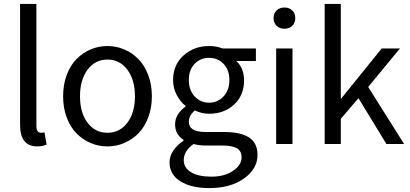

<svg xmlns="http://www.w3.org/2000/svg" viewBox="-20 -732 2083 976"><path d="M168.9 12.2Q82 12.2 82 -98.1V-711.9H165V-91.8Q165 -57.1 189 -57.1Q198.2 -57.1 206.1 -59.1L216.8 2.9Q197.3 12.2 168.9 12.2Z M300.8 -242.2Q300.8 -301.8 319.1 -350.8Q337.4 -399.9 368.7 -431.6Q399.9 -463.4 440.4 -480.7Q481 -498 525.9 -498Q570.8 -498 611.6 -480.7Q652.3 -463.4 683.6 -431.6Q714.8 -399.9 733.4 -350.8Q752 -301.8 752 -242.2Q752 -183.6 733.4 -134.8Q714.8 -85.9 683.6 -54.2Q652.3 -22.5 611.6 -5.1Q570.8 12.2 525.9 12.2Q481 12.2 440.4 -5.1Q399.9 -22.5 368.7 -54.2Q337.4 -85.9 319.1 -134.8Q300.8 -183.6 300.8 -242.2ZM525.9 -57.1Q588.9 -57.1 627.4 -108.2Q666 -159.2 666 -242.2Q666 -326.2 627.4 -377.7Q588.9 -429.2 525.9 -429.2Q463.4 -429.2 425 -377.7Q386.7 -326.2 386.7 -242.2Q386.7 -159.2 425 -108.2Q463.4 -57.1 525.9 -57.1Z M1043 224.1Q951.7 224.1 896.7 189.5Q841.8 154.8 841.8 92.8Q841.8 62.5 860.6 34.2Q879.4 5.9 913.1 -17.1V-21Q870.1 -48.3 870.1 -100.1Q870.1 -128.4 885.5 -151.6Q900.9 -174.8 922.9 -189.9V-193.8Q896 -215.3 877.9 -250Q859.9 -284.7 859.9 -325.2Q859.9 -402.3 913.1 -450.2Q966.3 -498 1043 -498Q1079.6 -498 1111.8 -485.8H1280.8V-421.9H1181.6Q1220.7 -384.3 1220.7 -323.2Q1220.7 -247.1 1169.9 -200.4Q1119.1 -153.8 1043 -153.8Q1003.9 -153.8 970.7 -170.9Q939.9 -145 939.9 -112.8Q939.9 -61 1024.9 -61H1118.7Q1204.1 -61 1246.6 -32.7Q1289.1 -4.4 1289.1 55.2Q1289.1 125.5 1220.9 174.8Q1152.8 224.1 1043 224.1ZM1146 -325.2Q1146 -376.5 1116.5 -407.2Q1086.9 -438 1043 -438Q998.5 -438 969.2 -407.5Q939.9 -377 939.9 -325.2Q939.9 -273.4 969.7 -241.7Q999.5 -210 1043 -210Q1086.4 -210 1116.2 -241.7Q1146 -273.4 1146 -325.2ZM1054.7 166Q1121.1 166 1164.6 136.5Q1208 106.9 1208 67.9Q1208 35.2 1183.8 21.5Q1159.7 7.8 1109.9 7.8H1026.9Q991.7 7.8 963.9 0Q914.1 35.2 914.1 82Q914.1 121.1 951.4 143.6Q988.8 166 1054.7 166Z M1383.8 0V-485.8H1466.8V0ZM1370.6 -640.1Q1370.6 -664.1 1386 -679Q1401.4 -693.8 1425.8 -693.8Q1450.2 -693.8 1465.6 -679Q1481 -664.1 1481 -640.1Q1481 -615.7 1465.6 -600.8Q1450.2 -585.9 1425.8 -585.9Q1401.4 -585.9 1386 -600.8Q1370.6 -615.7 1370.6 -640.1Z M1630.4 0V-711.9H1712.4V-231.9H1715.3L1920.4 -485.8H2013.2L1851.6 -290L2034.2 0H1944.3L1802.2 -232.9L1712.4 -127.9V0Z"/></svg>

Font: Source Sans Pro
Style: Regular
Weight: 400
Designer: Paul D. Hunt
Foundry: Adobe Systems Incorporated
Version: Version 3.006;hotconv 1.0.111;makeotfexe 2.5.65597